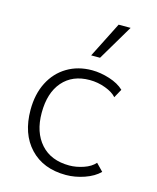

<svg xmlns="http://www.w3.org/2000/svg" viewBox="-112 -811 733 898"><g transform="rotate(15 254.5 -361.5)"><path d="M55 -242Q55 -318 84 -375Q113 -432 165.5 -463.5Q218 -495 286 -495Q327 -495 371 -481Q415 -467 441 -442L418 -400Q401 -420 364 -434Q327 -448 287 -448Q204 -448 156.5 -393.5Q109 -339 109 -242Q109 -148 158.5 -92.5Q208 -37 297 -37Q330 -37 365.5 -49Q401 -61 420 -83L454 -48Q427 -21 382 -5.5Q337 10 293 10Q183 10 119 -58Q55 -126 55 -242ZM350 -733H408L306 -561H263Z"/></g></svg>

Font: Niramit ExtraLight
Style: Regular
Weight: 200
Designer: Katatrad Aksorn Co.,Ltd.
Foundry: Cadson Demak Co.,Ltd.
Version: Version 1.000; ttfautohint (v1.6)